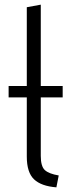

<svg xmlns="http://www.w3.org/2000/svg" viewBox="-20 -796 296 824"><path d="M222 8Q157 3 126 -26.5Q95 -56 95 -124V-378H17V-427H95V-765L155 -776V-427H249V-378H155V-127Q155 -82 172.5 -66Q190 -50 232 -43Z"/></svg>

Font: Ubuntu Sans Light
Style: Regular
Weight: 300
Designer: Dalton Maag Ltd
Foundry: Dalton Maag Ltd
Version: Version 1.006; ttfautohint (v1.8.4.7-5d5b)